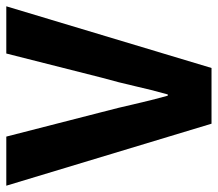

<svg xmlns="http://www.w3.org/2000/svg" viewBox="-68 -631 692 610"><g transform="rotate(90 278.0 -326.0)"><path d="M-7 0 189 -652H366L563 0H407L329 -304Q315 -357 303.5 -408Q292 -459 277 -513H273Q258 -459 246.5 -408Q235 -357 220 -304L143 0Z"/></g></svg>

Font: Source Sans 3
Style: Bold
Weight: 700
Designer: Paul D. Hunt
Foundry: Adobe
Version: Version 3.052;hotconv 1.1.0;makeotfexe 2.6.0